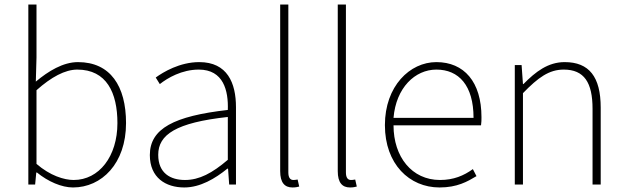

<svg xmlns="http://www.w3.org/2000/svg" viewBox="-20 -814 2766 847"><path d="M302 13C428 13 536 -92 536 -271C536 -434 467 -540 324 -540C258 -540 193 -500 138 -454L141 -560V-794H105V0H135L140 -53H143C192 -13 252 13 302 13ZM305 -20C263 -20 201 -39 141 -91V-416C206 -474 267 -507 321 -507C450 -507 498 -405 498 -271C498 -124 417 -20 305 -20Z M793 13C863 13 929 -26 983 -70H986L991 0H1021V-341C1021 -448 983 -540 859 -540C773 -540 700 -496 667 -472L685 -443C719 -470 782 -507 857 -507C966 -507 988 -414 985 -329C748 -302 641 -247 641 -130C641 -30 711 13 793 13ZM796 -20C732 -20 678 -50 678 -131C678 -220 756 -273 985 -298V-109C916 -50 859 -20 796 -20Z M1270 13C1285 13 1291 11 1300 9L1293 -22C1282 -20 1278 -20 1274 -20C1260 -20 1252 -31 1252 -53V-794H1216V-59C1216 -8 1236 13 1270 13Z M1524 13C1539 13 1545 11 1554 9L1547 -22C1536 -20 1532 -20 1528 -20C1514 -20 1506 -31 1506 -53V-794H1470V-59C1470 -8 1490 13 1524 13Z M1919 13C1997 13 2042 -13 2082 -37L2066 -68C2026 -39 1981 -20 1921 -20C1797 -20 1716 -122 1716 -261H2102C2104 -274 2104 -286 2104 -297C2104 -453 2027 -540 1905 -540C1788 -540 1678 -434 1678 -262C1678 -90 1786 13 1919 13ZM1716 -294C1727 -427 1811 -507 1905 -507C2004 -507 2069 -437 2069 -294Z M2251 0H2287V-403C2354 -472 2402 -507 2467 -507C2557 -507 2594 -450 2594 -334V0H2630V-339C2630 -475 2579 -540 2471 -540C2398 -540 2343 -498 2289 -443H2287L2281 -527H2251Z"/></svg>

Font: Noto Sans Japanese Thin
Style: Regular
Weight: 100
Designer: Ryoko NISHIZUKA (kana & ideographs); Paul D. Hunt (Latin, Greek & Cyrillic); Wenlong ZHANG (bopomofo); Sandoll Communica
Foundry: Adobe Systems Incorporated
Version: Version 1.000;PS 1;hotconv 1.0.78;makeotf.lib2.5.61930